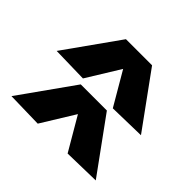

<svg xmlns="http://www.w3.org/2000/svg" viewBox="-130 -705 868 868"><g transform="rotate(-45 304.0 -271.5)"><path d="M292 -357V-190L33 -2L29 -178L188 -271L29 -369L33 -541ZM581 -357V-190L322 -2L318 -178L477 -271L318 -369L322 -541Z"/></g></svg>

Font: Georama SemiExpanded
Style: Bold
Weight: 700
Width: 6
Designer: Jean-Baptiste Levee
Foundry: Production Type
Version: Version 1.001